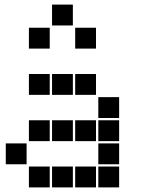

<svg xmlns="http://www.w3.org/2000/svg" viewBox="-20 -815 640 830"><path d="M206 -795Q205 -795 205 -795Q205 -795 205 -794V-706Q205 -705 205 -705Q205 -705 206 -705H294Q295 -705 295 -705Q295 -705 295 -706V-794Q295 -795 295 -795Q295 -795 294 -795ZM106 -695Q105 -695 105 -695Q105 -695 105 -694V-606Q105 -605 105 -605Q105 -605 106 -605H194Q195 -605 195 -605Q195 -605 195 -606V-694Q195 -695 195 -695Q195 -695 194 -695ZM306 -695Q305 -695 305 -695Q305 -695 305 -694V-606Q305 -605 305 -605Q305 -605 306 -605H394Q395 -605 395 -605Q395 -605 395 -606V-694Q395 -695 395 -695Q395 -695 394 -695ZM106 -495Q105 -495 105 -495Q105 -495 105 -494V-406Q105 -405 105 -405Q105 -405 106 -405H194Q195 -405 195 -405Q195 -405 195 -406V-494Q195 -495 195 -495Q195 -495 194 -495ZM206 -495Q205 -495 205 -495Q205 -495 205 -494V-406Q205 -405 205 -405Q205 -405 206 -405H294Q295 -405 295 -405Q295 -405 295 -406V-494Q295 -495 295 -495Q295 -495 294 -495ZM306 -495Q305 -495 305 -495Q305 -495 305 -494V-406Q305 -405 305 -405Q305 -405 306 -405H394Q395 -405 395 -405Q395 -405 395 -406V-494Q395 -495 395 -495Q395 -495 394 -495ZM406 -395Q405 -395 405 -395Q405 -395 405 -394V-306Q405 -305 405 -305Q405 -305 406 -305H494Q495 -305 495 -305Q495 -305 495 -306V-394Q495 -395 495 -395Q495 -395 494 -395ZM106 -295Q105 -295 105 -295Q105 -295 105 -294V-206Q105 -205 105 -205Q105 -205 106 -205H194Q195 -205 195 -205Q195 -205 195 -206V-294Q195 -295 195 -295Q195 -295 194 -295ZM206 -295Q205 -295 205 -295Q205 -295 205 -294V-206Q205 -205 205 -205Q205 -205 206 -205H294Q295 -205 295 -205Q295 -205 295 -206V-294Q295 -295 295 -295Q295 -295 294 -295ZM306 -295Q305 -295 305 -295Q305 -295 305 -294V-206Q305 -205 305 -205Q305 -205 306 -205H394Q395 -205 395 -205Q395 -205 395 -206V-294Q395 -295 395 -295Q395 -295 394 -295ZM406 -295Q405 -295 405 -295Q405 -295 405 -294V-206Q405 -205 405 -205Q405 -205 406 -205H494Q495 -205 495 -205Q495 -205 495 -206V-294Q495 -295 495 -295Q495 -295 494 -295ZM6 -195Q5 -195 5 -195Q5 -195 5 -194V-106Q5 -105 5 -105Q5 -105 6 -105H94Q95 -105 95 -105Q95 -105 95 -106V-194Q95 -195 95 -195Q95 -195 94 -195ZM406 -195Q405 -195 405 -195Q405 -195 405 -194V-106Q405 -105 405 -105Q405 -105 406 -105H494Q495 -105 495 -105Q495 -105 495 -106V-194Q495 -195 495 -195Q495 -195 494 -195ZM106 -95Q105 -95 105 -95Q105 -95 105 -94V-6Q105 -5 105 -5Q105 -5 106 -5H194Q195 -5 195 -5Q195 -5 195 -6V-94Q195 -95 195 -95Q195 -95 194 -95ZM206 -95Q205 -95 205 -95Q205 -95 205 -94V-6Q205 -5 205 -5Q205 -5 206 -5H294Q295 -5 295 -5Q295 -5 295 -6V-94Q295 -95 295 -95Q295 -95 294 -95ZM306 -95Q305 -95 305 -95Q305 -95 305 -94V-6Q305 -5 305 -5Q305 -5 306 -5H394Q395 -5 395 -5Q395 -5 395 -6V-94Q395 -95 395 -95Q395 -95 394 -95ZM406 -95Q405 -95 405 -95Q405 -95 405 -94V-6Q405 -5 405 -5Q405 -5 406 -5H494Q495 -5 495 -5Q495 -5 495 -6V-94Q495 -95 495 -95Q495 -95 494 -95Z"/></svg>

Font: Doto Black
Style: Regular
Weight: 900
Version: Version 1.000